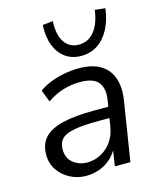

<svg xmlns="http://www.w3.org/2000/svg" viewBox="-113 -824 756 914"><g transform="rotate(-15 265.0 -367.5)"><path d="M199.4 8.9Q157 8.9 120.5 -10Q84.1 -28.9 61.8 -61.8Q39.6 -94.8 39.6 -137.3Q39.6 -188.8 68.3 -220.5Q97.1 -252.2 158.1 -267.1Q219.1 -282 314.6 -282H395.1L386.8 -228.6H325.9Q248.9 -228.6 204.3 -220.7Q159.8 -212.9 140.8 -193.9Q121.8 -174.9 121.8 -142.1Q121.8 -98.1 151.2 -74.9Q180.5 -51.6 219.3 -51.6Q255.5 -51.6 287.1 -68Q318.7 -84.4 340.9 -115.5Q363.1 -146.6 369.7 -190.1L389.3 -311.7Q398.8 -369.8 374.2 -400.1Q349.6 -430.4 286.2 -430.4Q241.1 -430.4 200.7 -418.2Q160.2 -405.9 120.8 -378.9L98.1 -438.3Q122.1 -455.8 154.2 -468.6Q186.3 -481.3 222.6 -488.3Q258.9 -495.3 294.8 -495.3Q363.2 -495.3 403.6 -469.7Q444.1 -444.2 459.1 -398.2Q474 -352.1 464 -290.3L417.9 0H341.2L358.3 -110.4H368.3Q354.8 -69.8 328.2 -43.2Q301.7 -16.7 268 -3.9Q234.4 8.9 199.4 8.9ZM323.7 -548.9Q279.4 -548.9 246.8 -571.8Q214.2 -594.8 197.5 -637.5Q180.8 -680.2 183.8 -738.7L234.7 -744.1Q231.6 -676.7 256.2 -640.2Q280.9 -603.7 326.6 -603.7Q372.8 -603.7 402.7 -640.2Q432.6 -676.7 441.7 -744.1L492.5 -738.7Q485 -680.2 462.3 -637.5Q439.6 -594.8 404.3 -571.8Q369 -548.9 323.7 -548.9Z"/></g></svg>

Font: Nunito Sans 12pt ExtraLight
Style: Italic
Weight: 200
Italic angle: -9°
Designer: Vernon Adams
Foundry: Vernon Adams
Version: Version 3.101;gftools[0.9.27]